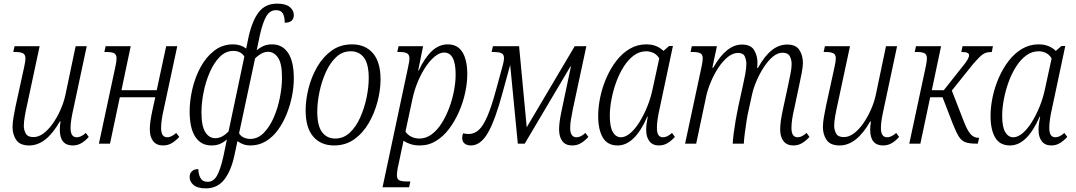

<svg xmlns="http://www.w3.org/2000/svg" viewBox="-20 -790 5919 1056"><path d="M141 10Q90 10 69.5 -20Q49 -50 49 -91Q49 -115 54.5 -146.5Q60 -178 66 -207L113 -422Q116 -436 118 -448.5Q120 -461 120 -468Q120 -491 105.5 -497.5Q91 -504 66 -504H53L60 -536H198L130 -218Q122 -183 116.5 -151.5Q111 -120 111 -97Q111 -76 121.5 -56Q132 -36 164 -36Q192 -36 219 -56Q246 -76 270 -110Q294 -144 312.5 -185.5Q331 -227 340 -269L396 -536H457L384 -193Q377 -163 372.5 -135.5Q368 -108 368 -86Q368 -35 402 -35Q426 -35 452 -59L468 -37Q451 -17 429 -3.5Q407 10 380 10Q309 10 309 -77Q309 -97 313 -122H309Q234 10 141 10Z M877 10Q841 10 822.5 -13.5Q804 -37 804 -78Q804 -99 807.5 -124.5Q811 -150 819 -187L834 -255H639L585 0H524L615 -425Q621 -454 621 -468Q621 -491 607 -497.5Q593 -504 568 -504H554L561 -536H699L648 -294H842L894 -536H955L881 -191Q874 -161 870 -134.5Q866 -108 866 -86Q866 -35 900 -35Q923 -35 949 -59L966 -37Q948 -17 926 -3.5Q904 10 877 10Z M1112 246Q1066 246 1044.5 227.5Q1023 209 1023 184Q1023 164 1035.5 152Q1048 140 1071 140Q1071 168 1082.5 189Q1094 210 1122 210Q1155 210 1174 175Q1193 140 1208 73L1228 -23Q1211 -8 1191 1Q1171 10 1142 10Q1086 10 1054.5 -37Q1023 -84 1023 -178Q1023 -236 1038 -300.5Q1053 -365 1083 -420.5Q1113 -476 1158 -511Q1203 -546 1262 -546Q1304 -546 1334 -523L1347 -586Q1367 -676 1403 -723Q1439 -770 1504 -770Q1551 -770 1573.5 -751.5Q1596 -733 1596 -708Q1596 -665 1546 -665Q1546 -697 1536 -715.5Q1526 -734 1498 -734Q1464 -734 1444.5 -700Q1425 -666 1410 -600L1392 -514Q1409 -528 1429 -537Q1449 -546 1477 -546Q1533 -546 1564.5 -499Q1596 -452 1596 -358Q1596 -312 1586 -261.5Q1576 -211 1556.5 -162.5Q1537 -114 1508.5 -75Q1480 -36 1442 -13Q1404 10 1357 10Q1336 10 1318 3.5Q1300 -3 1286 -14L1270 61Q1252 148 1214 197Q1176 246 1112 246ZM1164 -30Q1185 -30 1203.5 -40.5Q1222 -51 1237 -67L1324 -479Q1305 -510 1263 -510Q1221 -510 1188.5 -477Q1156 -444 1133.5 -392Q1111 -340 1099.5 -281.5Q1088 -223 1088 -172Q1088 -97 1109 -63.5Q1130 -30 1164 -30ZM1356 -26Q1398 -26 1430.5 -59Q1463 -92 1485.5 -143.5Q1508 -195 1519.5 -254Q1531 -313 1531 -364Q1531 -441 1509 -473Q1487 -505 1455 -505Q1434 -505 1416 -494.5Q1398 -484 1383 -469L1295 -57Q1303 -42 1320 -34Q1337 -26 1356 -26Z M1817 10Q1745 10 1703 -38.5Q1661 -87 1661 -183Q1661 -241 1677 -304.5Q1693 -368 1725 -423Q1757 -478 1804.5 -512Q1852 -546 1916 -546Q1989 -546 2031 -497.5Q2073 -449 2073 -353Q2073 -295 2056.5 -231.5Q2040 -168 2008 -113Q1976 -58 1928.5 -24Q1881 10 1817 10ZM1824 -28Q1869 -28 1903.5 -60Q1938 -92 1961 -143.5Q1984 -195 1996 -252.5Q2008 -310 2008 -360Q2008 -439 1981.5 -473.5Q1955 -508 1909 -508Q1863 -508 1829 -476Q1795 -444 1772 -393Q1749 -342 1737 -284Q1725 -226 1725 -176Q1725 -98 1751.5 -63Q1778 -28 1824 -28Z M2084 240 2225 -423Q2232 -455 2232 -468Q2232 -490 2218.5 -497Q2205 -504 2179 -504H2165L2172 -536H2307L2280 -402H2283Q2315 -471 2354.5 -508.5Q2394 -546 2443 -546Q2497 -546 2523.5 -503Q2550 -460 2550 -382Q2550 -334 2538.5 -280.5Q2527 -227 2504.5 -175.5Q2482 -124 2450.5 -82Q2419 -40 2378.5 -15Q2338 10 2289 10Q2260 10 2237.5 2.5Q2215 -5 2199 -16Q2197 -4 2194.5 8Q2192 20 2189 32L2172 114Q2168 129 2165.5 146Q2163 163 2163 173Q2163 195 2176 201.5Q2189 208 2215 208H2237L2230 240ZM2287 -28Q2323 -28 2354 -51Q2385 -74 2409 -112Q2433 -150 2450.5 -196.5Q2468 -243 2477 -291Q2486 -339 2486 -380Q2486 -501 2423 -501Q2398 -501 2371.5 -479.5Q2345 -458 2321 -422Q2297 -386 2278 -340.5Q2259 -295 2249 -248L2210 -66Q2221 -49 2241.5 -38.5Q2262 -28 2287 -28Z M2570 10Q2549 10 2535.5 -0.5Q2522 -11 2522 -32Q2522 -43 2527 -57Q2543 -53 2558 -53Q2589 -53 2613.5 -75.5Q2638 -98 2660.5 -150.5Q2683 -203 2707 -291L2746 -434Q2749 -445 2750.5 -454Q2752 -463 2752 -470Q2752 -492 2737 -498Q2722 -504 2699 -504H2684L2691 -536H2835L2877 -90L3141 -536H3205L3131 -191Q3125 -161 3120.5 -134.5Q3116 -108 3116 -86Q3116 -35 3151 -35Q3174 -35 3200 -59L3216 -37Q3198 -17 3176.5 -3.5Q3155 10 3127 10Q3091 10 3073 -13.5Q3055 -37 3055 -78Q3055 -99 3058.5 -124.5Q3062 -150 3070 -187L3120 -424H3117L2866 0H2828L2786 -433L2745 -283Q2703 -127 2663 -58.5Q2623 10 2570 10Z M3377 10Q3321 10 3295.5 -33.5Q3270 -77 3270 -152Q3270 -202 3281.5 -256.5Q3293 -311 3315.5 -362.5Q3338 -414 3370 -455.5Q3402 -497 3443.5 -521.5Q3485 -546 3534 -546Q3565 -546 3588.5 -536.5Q3612 -527 3629 -510L3660 -537H3681L3608 -193Q3601 -163 3597 -135.5Q3593 -108 3593 -86Q3593 -35 3626 -35Q3650 -35 3676 -59L3692 -37Q3674 -17 3652.5 -3.5Q3631 10 3604 10Q3570 10 3552 -13Q3534 -36 3534 -75Q3534 -91 3536 -107.5Q3538 -124 3543 -148H3540Q3471 10 3377 10ZM3395 -35Q3420 -35 3446.5 -57.5Q3473 -80 3497 -118.5Q3521 -157 3540 -204Q3559 -251 3569 -299L3606 -469Q3592 -491 3573 -499.5Q3554 -508 3535 -508Q3497 -508 3466 -485Q3435 -462 3410.5 -423.5Q3386 -385 3369 -338Q3352 -291 3343 -243Q3334 -195 3334 -153Q3334 -91 3351 -63Q3368 -35 3395 -35Z M4344 10Q4308 10 4289.5 -13.5Q4271 -37 4271 -78Q4271 -99 4274.5 -125Q4278 -151 4286 -188L4314 -318Q4321 -350 4327.5 -383Q4334 -416 4334 -438Q4334 -461 4324 -480.5Q4314 -500 4284 -500Q4257 -500 4231 -478.5Q4205 -457 4182 -422Q4159 -387 4141.5 -346.5Q4124 -306 4116 -269L4099 -191Q4092 -163 4086.5 -127.5Q4081 -92 4076.5 -58Q4072 -24 4071 0H4010Q4011 -23 4015.5 -58Q4020 -93 4026.5 -130.5Q4033 -168 4040 -201L4066 -320Q4072 -345 4078.5 -380Q4085 -415 4085 -439Q4085 -459 4076.5 -479Q4068 -499 4039 -499Q4011 -499 3983 -476.5Q3955 -454 3931 -417.5Q3907 -381 3889.5 -339Q3872 -297 3864 -260L3809 0H3748L3839 -425Q3845 -453 3845 -468Q3845 -491 3831 -497.5Q3817 -504 3792 -504H3778L3785 -536H3923L3898 -418H3903Q3975 -545 4061 -545Q4109 -545 4127.5 -514.5Q4146 -484 4146 -446Q4146 -439 4145.5 -431.5Q4145 -424 4144 -417H4149Q4185 -482 4224.5 -513.5Q4264 -545 4310 -545Q4358 -545 4377 -514.5Q4396 -484 4396 -444Q4396 -423 4389.5 -389.5Q4383 -356 4377 -328L4348 -191Q4341 -162 4337 -135Q4333 -108 4333 -86Q4333 -35 4367 -35Q4390 -35 4416 -59L4432 -37Q4414 -17 4392.5 -3.5Q4371 10 4344 10Z M4598 10Q4547 10 4526.5 -20Q4506 -50 4506 -91Q4506 -115 4511.5 -146.5Q4517 -178 4523 -207L4570 -422Q4573 -436 4575 -448.5Q4577 -461 4577 -468Q4577 -491 4562.5 -497.5Q4548 -504 4523 -504H4510L4517 -536H4655L4587 -218Q4579 -183 4573.5 -151.5Q4568 -120 4568 -97Q4568 -76 4578.5 -56Q4589 -36 4621 -36Q4649 -36 4676 -56Q4703 -76 4727 -110Q4751 -144 4769.5 -185.5Q4788 -227 4797 -269L4853 -536H4914L4841 -193Q4834 -163 4829.5 -135.5Q4825 -108 4825 -86Q4825 -35 4859 -35Q4883 -35 4909 -59L4925 -37Q4908 -17 4886 -3.5Q4864 10 4837 10Q4766 10 4766 -77Q4766 -97 4770 -122H4766Q4691 10 4598 10Z M4981 0 5072 -425Q5078 -454 5078 -468Q5078 -491 5064 -497.5Q5050 -504 5025 -504H5011L5018 -536H5156L5105 -294H5171L5262 -409Q5292 -445 5301 -461Q5310 -477 5310 -486Q5310 -495 5300.5 -499.5Q5291 -504 5267 -504L5274 -536H5441L5435 -504Q5414 -504 5399.5 -498.5Q5385 -493 5369 -477.5Q5353 -462 5329 -434L5215 -292L5281 -122Q5300 -73 5318 -52.5Q5336 -32 5362 -32H5365L5358 0H5349Q5312 0 5290.5 -7.5Q5269 -15 5254.5 -37.5Q5240 -60 5222 -105L5164 -255H5096L5042 0Z M5535 10Q5479 10 5453.5 -33.5Q5428 -77 5428 -152Q5428 -202 5439.5 -256.5Q5451 -311 5473.5 -362.5Q5496 -414 5528 -455.5Q5560 -497 5601.5 -521.5Q5643 -546 5692 -546Q5723 -546 5746.5 -536.5Q5770 -527 5787 -510L5818 -537H5839L5766 -193Q5759 -163 5755 -135.5Q5751 -108 5751 -86Q5751 -35 5784 -35Q5808 -35 5834 -59L5850 -37Q5832 -17 5810.5 -3.5Q5789 10 5762 10Q5728 10 5710 -13Q5692 -36 5692 -75Q5692 -91 5694 -107.5Q5696 -124 5701 -148H5698Q5629 10 5535 10ZM5553 -35Q5578 -35 5604.5 -57.5Q5631 -80 5655 -118.5Q5679 -157 5698 -204Q5717 -251 5727 -299L5764 -469Q5750 -491 5731 -499.5Q5712 -508 5693 -508Q5655 -508 5624 -485Q5593 -462 5568.5 -423.5Q5544 -385 5527 -338Q5510 -291 5501 -243Q5492 -195 5492 -153Q5492 -91 5509 -63Q5526 -35 5553 -35Z"/></svg>

Font: Noto Serif Condensed Light
Style: Italic
Weight: 300
Width: 3
Italic angle: -12°
Designer: Monotype Design Team
Foundry: Monotype Imaging Inc.
Version: Version 2.014; ttfautohint (v1.8.4.7-5d5b)